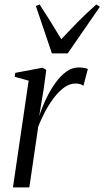

<svg xmlns="http://www.w3.org/2000/svg" viewBox="-20 -818 456 838"><path d="M36.5 0 105 -466 44 -483 46.5 -500 166 -522.5 182 -513 171 -431.5 151 -311Q163.5 -349.5 181.5 -387.2Q199.5 -425 221.8 -456Q244 -487 269.5 -505.2Q295 -523.5 322 -523.5Q338 -523.5 348 -521.5Q358 -519.5 363.5 -517L344 -443.5Q339.5 -448 329.5 -450.8Q319.5 -453.5 309.5 -453.5Q283 -453.5 258.2 -434.8Q233.5 -416 212 -386.8Q190.5 -357.5 174 -325.2Q157.5 -293 147 -266L108 0ZM206.5 -585 136.5 -792 153 -798.5Q174 -766 197.5 -728.8Q221 -691.5 247.5 -647Q281 -682.5 317.2 -719.8Q353.5 -757 400.5 -798.5L416 -788.5L275.5 -585Z"/></svg>

Font: Merriweather 120pt Light
Style: Italic
Weight: 300
Italic angle: -7.8°
Version: Version 2.101